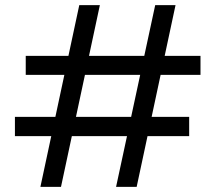

<svg xmlns="http://www.w3.org/2000/svg" viewBox="-20 -726 837 746"><path d="M431 0 583 -706H662L511 0ZM137 0 288 -706H368L217 0ZM38 -197V-272H715V-197ZM80 -435V-509H759V-435Z"/></svg>

Font: DM Sans 36pt
Style: Regular
Weight: 400
Designer: Colophon Foundry, Jonny Pinhorn
Foundry: Colophon Foundry
Version: Version 4.004;gftools[0.9.30]